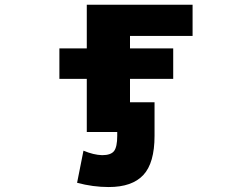

<svg xmlns="http://www.w3.org/2000/svg" viewBox="-20 -544 1040 794"><path d="M225.6 -217.8V-343.8H338.9V-524.4H776.4V-395.5H517.6V-343.8H696.3V-217.8H517.6V-121.1H619.1V17.6Q619.1 129.9 572.8 179.7Q526.4 229.5 429.7 229.5Q364.3 229.5 298.8 211.9L325.2 79.1Q367.2 96.7 402.3 97.7Q438.5 97.7 451.7 80.6Q464.8 63.5 464.8 17.6V2H458H338.9V-217.8Z"/></svg>

Font: GenEi Gothic M Heavy
Style: Regular
Weight: 800
Designer: o_tamon (Modified); [Source Han Sans]
Ryoko NISHIZUKA  (kana & ideographs); Paul D. Hunt (Latin, Greek & Cyrillic); Wenl
Version: Version 1.1a;Original Version 1.004